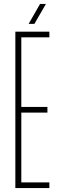

<svg xmlns="http://www.w3.org/2000/svg" viewBox="-20 -962 297 982"><path d="M58.5 0V-800H232.5V-771H89V-415H222.5V-386H89V-29H232.5V0ZM126.5 -840 185 -942H215L156 -840Z"/></svg>

Font: Big Shoulders Display ExtraLight
Style: Regular
Weight: 250
Designer: Patric King
Foundry: XO Type Co
Version: Version 2.002